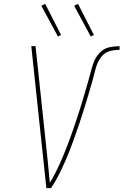

<svg xmlns="http://www.w3.org/2000/svg" viewBox="-20 -974 639 994"><path d="M220 0H244Q259 -22 272 -45.5Q285 -69 296.5 -93Q308 -117 318.5 -141Q329 -165 338.5 -189.5Q348 -214 357 -238.5Q366 -263 374.5 -287.5Q383 -312 391.5 -336.5Q400 -361 407.5 -386Q415 -411 423 -435.5Q431 -460 438 -485Q445 -510 452.5 -534.5Q460 -559 466 -584Q472 -609 480 -634Q488 -659 505.5 -681Q523 -703 548.5 -709.5Q574 -716 599 -716V-735Q572 -735 545 -729Q518 -723 497 -701.5Q476 -680 466 -653.5Q456 -627 449.5 -600.5Q443 -574 435 -547.5Q427 -521 419.5 -494.5Q412 -468 404 -442Q396 -416 387.5 -389.5Q379 -363 370 -336.5Q361 -310 352 -284Q343 -258 333 -232Q323 -206 312.5 -180Q302 -154 290.5 -128.5Q279 -103 266 -77.5Q253 -52 238 -28Q233 -82 227.5 -136.5Q222 -191 216 -245L164 -735H142ZM450 -785 466 -793 384 -954 364 -944ZM280 -785 296 -793 214 -954 194 -944Z"/></svg>

Font: Iosevka Sparkle Thin
Style: Italic
Weight: 100
Italic angle: -9°
Designer: Belleve Invis
Foundry: Belleve Invis
Version: Version 4.5.0; ttfautohint (v1.8.3)